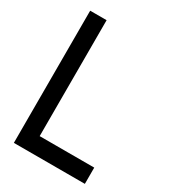

<svg xmlns="http://www.w3.org/2000/svg" viewBox="-170 -772 765 860"><g transform="rotate(30 212.5 -342.0)"><path d="M40 0V-683.6H125V-84H407.2V0Z"/></g></svg>

Font: Post No Bills Jaffna SemiBold
Style: Regular
Weight: 600
Designer: Kosala Senevirathne, Siva Puranthara, Lasantha Premarathna, Tharique Azeez
Foundry: Mooniak
Version: Version 1.220 ; ttfautohint (v1.6)